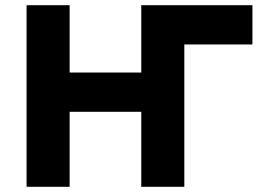

<svg xmlns="http://www.w3.org/2000/svg" viewBox="-20 -720 1012 740"><path d="M690.4 -548.5 524.4 -700H952.9V-548.5ZM82.4 0V-700H248.4V-440.5H524.4V-700H690.4V0H524.4V-289H248.4V0Z"/></svg>

Font: Geologica-Sharp
Style: Regular
Weight: 100
Designer: Sindre Bremnes, Frode Helland
Foundry: Monokrom Skriftforlag AS
Version: Version 1.010;gftools[0.9.28]